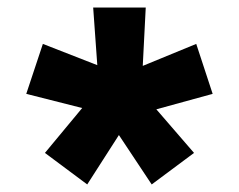

<svg xmlns="http://www.w3.org/2000/svg" viewBox="-20 -594 626 503"><path d="M377.4 -110.8 291.5 -240.2 208.5 -110.8 97.7 -193.4 195.3 -311 48.8 -348.1 92.3 -479 234.9 -423.3 224.1 -574.2H361.8L354 -421.4L494.1 -479L537.1 -348.1L389.6 -307.6L488.3 -193.4Z"/></svg>

Font: Cascadia Mono
Style: Bold
Weight: 700
Monospace: yes
Designer: Aaron Bell
Foundry: Saja Typeworks
Version: Version 2404.023; ttfautohint (v1.8.4)